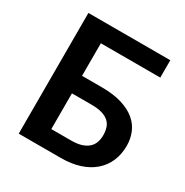

<svg xmlns="http://www.w3.org/2000/svg" viewBox="-166 -859 962 996"><g transform="rotate(30 315.0 -361.5)"><path d="M571 -619H215V-424H333Q403.5 -424 453.8 -408.5Q504 -393 535.8 -366.2Q567.5 -339.5 582.5 -303.2Q597.5 -267 597.5 -225.5Q597.5 -174.5 579.8 -133Q562 -91.5 528 -61.8Q494 -32 444.8 -16Q395.5 0 332.5 0H80.5V-723H571ZM215 -319V-105H332.5Q370 -105 395.2 -113.2Q420.5 -121.5 436 -136Q451.5 -150.5 458 -170Q464.5 -189.5 464.5 -212Q464.5 -236.5 458 -256.5Q451.5 -276.5 436 -290.2Q420.5 -304 395.5 -311.5Q370.5 -319 333 -319Z"/></g></svg>

Font: Lato
Style: Bold
Weight: 700
Designer: Lukasz Dziedzic
Foundry: tyPoland Lukasz Dziedzic
Version: Version 2.007; 2014-02-27